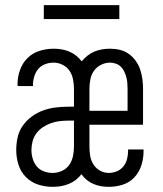

<svg xmlns="http://www.w3.org/2000/svg" viewBox="-20 -717 634 745"><path d="M184 8Q155 8 127.5 -1Q100 -10 80 -30.5Q60 -51 51.5 -78.5Q43 -106 43 -135Q43 -160 48.5 -184.5Q54 -209 68.5 -229.5Q83 -250 103.5 -265Q124 -280 147.5 -288.5Q171 -297 196 -300Q221 -303 246 -303H267V-372Q267 -390 263.5 -408.5Q260 -427 250 -442Q240 -457 223 -465.5Q206 -474 188 -474Q171 -474 155 -468Q139 -462 128.5 -449.5Q118 -437 113 -420.5Q108 -404 108 -388V-383H49Q48 -385 48 -387Q48 -389 48 -391Q48 -418 57.5 -445Q67 -472 86.5 -491.5Q106 -511 133 -519.5Q160 -528 188 -528Q203 -528 218.5 -525.5Q234 -523 248.5 -517Q263 -511 275.5 -501Q288 -491 297 -479Q307 -491 319.5 -501Q332 -511 346.5 -517Q361 -523 376.5 -525.5Q392 -528 407 -528Q427 -528 445.5 -523.5Q464 -519 479.5 -508Q495 -497 506.5 -481Q518 -465 524 -447Q530 -429 532.5 -410Q535 -391 535 -372V-233H327V-148Q327 -130 330 -112Q333 -94 342.5 -79Q352 -64 368 -55Q384 -46 402 -46Q418 -46 433.5 -52.5Q449 -59 459 -71.5Q469 -84 473 -100Q477 -116 477 -132V-137H537V-129Q537 -102 528.5 -75.5Q520 -49 501.5 -29Q483 -9 456.5 -0.5Q430 8 402 8Q387 8 372 5.5Q357 3 343 -3Q329 -9 317 -18.5Q305 -28 296 -41Q286 -28 273.5 -18.5Q261 -9 246 -3Q231 3 215.5 5.5Q200 8 184 8ZM327 -287H475V-372Q475 -384 474 -395.5Q473 -407 470 -418Q467 -429 462 -439.5Q457 -450 449 -458Q441 -466 429.5 -470Q418 -474 407 -474Q389 -474 372 -465.5Q355 -457 344.5 -442Q334 -427 330.5 -408.5Q327 -390 327 -372ZM184 -46Q203 -46 220.5 -54Q238 -62 248.5 -77Q259 -92 263 -110.5Q267 -129 267 -148V-249H246Q229 -249 211.5 -247Q194 -245 177.5 -239Q161 -233 146.5 -223.5Q132 -214 121.5 -200Q111 -186 106.5 -169Q102 -152 102 -135Q102 -118 107 -101Q112 -84 123 -71Q134 -58 150.5 -52Q167 -46 184 -46ZM150 -643V-697H443V-643Z"/></svg>

Font: Iosevka QP Light
Style: Regular
Weight: 300
Designer: Belleve Invis
Foundry: Belleve Invis
Version: Version 20.0.0; ttfautohint (v1.8.4)